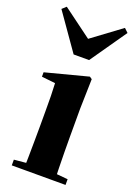

<svg xmlns="http://www.w3.org/2000/svg" viewBox="-161 -919 684 980"><g transform="rotate(20 180.5 -428.5)"><path d="M37 0V-31L142 -41H220L329 -31V0ZM101 0Q102 -26 102.5 -68.5Q103 -111 103.5 -157Q104 -203 104 -238V-318Q104 -368 103.5 -401.5Q103 -435 101 -470L27 -478V-502L257 -562L270 -553L266 -392V-238Q266 -203 266.5 -157Q267 -111 268 -68.5Q269 -26 270 0ZM24 -857 224 -709H140L340 -857L361 -837L224 -640H140L2 -837Z"/></g></svg>

Font: Noto Serif JP Black
Style: Regular
Weight: 900
Designer: Ryoko NISHIZUKA 西塚涼子 (kana & ideographs); Frank Grießhammer (Latin, Greek & Cyrillic); Wenlong ZHANG 张文龙 (bopomofo); San
Foundry: Adobe
Version: Version 2.003-H1;hotconv 1.1.1;makeotfexe 2.6.0